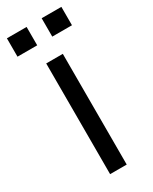

<svg xmlns="http://www.w3.org/2000/svg" viewBox="-195 -706 599 751"><g transform="rotate(-30 104.0 -331.0)"><path d="M65 0V-500H140V0ZM-19 -579V-662H70V-579ZM138 -579V-662H227V-579Z"/></g></svg>

Font: Questrial
Style: Regular
Weight: 400
Designer: Joe Prince, Laura Meseguer
Foundry: Joe Prince, Laura Meseguer
Version: Version 2.000; ttfautohint (v1.8.3)